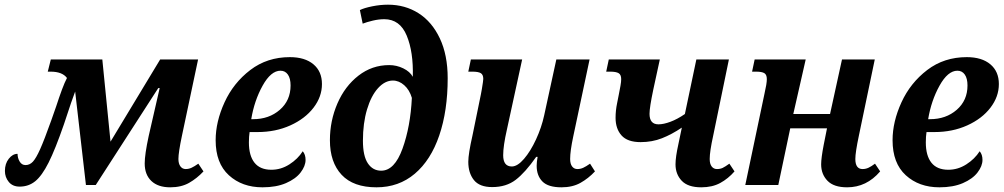

<svg xmlns="http://www.w3.org/2000/svg" viewBox="-20 -790 4286 820"><path d="M598 -92Q598 -130 615 -209L662 -414H656L389 0H347L301 -399Q285 -357 263 -289L253 -259Q216 -152 187.5 -95.5Q159 -39 130.5 -16Q102 7 64 7Q34 7 17.5 -13Q1 -33 1 -60Q1 -91 17.5 -112Q34 -133 55 -133Q55 -115 64 -100Q73 -85 89 -85Q107 -85 120.5 -99.5Q134 -114 151.5 -153Q169 -192 199 -276L220 -336Q233 -376 244.5 -407Q256 -438 266 -457Q246 -484 196 -484H184L197 -536H417L452 -185L664 -536H826L757 -210Q742 -139 742 -111Q742 -91 750.5 -79.5Q759 -68 773 -68Q786 -68 798 -73.5Q810 -79 827 -91L849 -58Q821 -28 787.5 -9Q754 10 707 10Q655 10 626.5 -17Q598 -44 598 -92Z M901 -191Q901 -270 939 -353Q977 -436 1049 -491Q1121 -546 1218 -546Q1282 -546 1318.5 -515.5Q1355 -485 1355 -431Q1355 -377 1319 -330Q1283 -283 1220 -254.5Q1157 -226 1080 -226H1046Q1043 -207 1043 -182Q1043 -125 1067 -95Q1091 -65 1139 -65Q1180 -65 1216 -88Q1252 -111 1273 -144Q1285 -130 1285 -107Q1285 -81 1264 -53.5Q1243 -26 1201.5 -8Q1160 10 1101 10Q1014 10 957.5 -41.5Q901 -93 901 -191ZM1061 -281Q1129 -281 1175 -321Q1221 -361 1221 -425Q1221 -455 1209.5 -471.5Q1198 -488 1178 -488Q1137 -488 1101.5 -424Q1066 -360 1053 -281Z M1389 -191Q1389 -274 1421 -348Q1453 -422 1511 -467Q1569 -512 1642 -512Q1674 -512 1702.5 -498Q1731 -484 1743 -462Q1746 -568 1717 -638Q1688 -708 1621 -708Q1598 -708 1572.5 -702Q1547 -696 1529 -689L1517 -747Q1535 -756 1569.5 -763Q1604 -770 1637 -770Q1710 -770 1767.5 -733.5Q1825 -697 1858.5 -626Q1892 -555 1892 -456Q1892 -317 1856 -211.5Q1820 -106 1751.5 -48Q1683 10 1588 10Q1489 10 1439 -43.5Q1389 -97 1389 -191ZM1739 -372Q1729 -406 1706.5 -426Q1684 -446 1658 -446Q1624 -446 1594.5 -413.5Q1565 -381 1547.5 -322.5Q1530 -264 1530 -189Q1530 -124 1551 -92.5Q1572 -61 1608 -61Q1665 -61 1699 -155Q1733 -249 1739 -372Z M2272 -82Q2272 -98 2276 -120H2270Q2223 -53 2182.5 -22Q2142 9 2082 9Q2028 9 2004 -21Q1980 -51 1980 -99Q1980 -133 1998 -212L2034 -388L2038 -410Q2044 -446 2044 -453Q2044 -471 2033.5 -477.5Q2023 -484 1997 -484H1980L1991 -536H2210L2145 -237Q2129 -167 2129 -127Q2129 -79 2166 -79Q2190 -79 2218 -111.5Q2246 -144 2269.5 -195Q2293 -246 2304 -297L2356 -536H2498L2428 -206Q2415 -145 2415 -111Q2415 -90 2423.5 -79Q2432 -68 2446 -68Q2459 -68 2471 -73.5Q2483 -79 2500 -91L2521 -58Q2493 -28 2459 -9Q2425 10 2378 10Q2321 10 2296.5 -15Q2272 -40 2272 -82Z M2865 -88Q2865 -119 2877 -173L2892 -245Q2849 -216 2807 -199.5Q2765 -183 2716 -183Q2660 -183 2634.5 -211.5Q2609 -240 2609 -287Q2609 -318 2615.5 -349Q2622 -380 2623 -387Q2627 -407 2630 -424Q2633 -441 2633 -452Q2633 -471 2622 -477.5Q2611 -484 2586 -484H2569L2580 -536H2798L2770 -407Q2754 -331 2754 -304Q2754 -259 2792 -259Q2814 -259 2843.5 -270Q2873 -281 2905 -303L2954 -536H3093L3026 -211Q3011 -143 3011 -111Q3011 -90 3019.5 -79Q3028 -68 3042 -68Q3056 -68 3066.5 -73Q3077 -78 3095 -91L3117 -58Q3090 -27 3056 -8.5Q3022 10 2975 10Q2918 10 2891.5 -18Q2865 -46 2865 -88Z M3487 -88Q3487 -115 3498 -172L3512 -242H3355L3304 0H3163L3245 -390Q3255 -433 3255 -452Q3255 -471 3244.5 -477.5Q3234 -484 3209 -484H3192L3203 -536H3421L3368 -303H3525L3576 -536H3716L3648 -210Q3633 -139 3633 -111Q3633 -68 3664 -68Q3677 -68 3689 -73.5Q3701 -79 3717 -91L3739 -58Q3681 10 3598 10Q3541 10 3514 -18Q3487 -46 3487 -88Z M3792 -191Q3792 -270 3830 -353Q3868 -436 3940 -491Q4012 -546 4109 -546Q4173 -546 4209.5 -515.5Q4246 -485 4246 -431Q4246 -377 4210 -330Q4174 -283 4111 -254.5Q4048 -226 3971 -226H3937Q3934 -207 3934 -182Q3934 -125 3958 -95Q3982 -65 4030 -65Q4071 -65 4107 -88Q4143 -111 4164 -144Q4176 -130 4176 -107Q4176 -81 4155 -53.5Q4134 -26 4092.5 -8Q4051 10 3992 10Q3905 10 3848.5 -41.5Q3792 -93 3792 -191ZM3952 -281Q4020 -281 4066 -321Q4112 -361 4112 -425Q4112 -455 4100.5 -471.5Q4089 -488 4069 -488Q4028 -488 3992.5 -424Q3957 -360 3944 -281Z"/></svg>

Font: Noto Serif Narrow
Style: Bold Italic
Weight: 700
Width: 4
Italic angle: -12°
Designer: Monotype Design Team
Foundry: Monotype Imaging Inc.
Version: Version 1.001